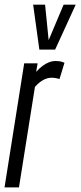

<svg xmlns="http://www.w3.org/2000/svg" viewBox="-25 -810 348 830"><path d="M137.6 -536.2 131.3 -499.5Q144.9 -514.6 158.7 -524.9Q172.5 -535.2 186.6 -540.7Q200.7 -546.2 214.4 -546.2Q225.4 -546.2 234.8 -544.7Q244.1 -543.2 253.8 -538.6L232.2 -468.3Q223.5 -471.3 214.5 -472.6Q205.6 -474 197.8 -474Q180.9 -474 163.5 -465.1Q146 -456.2 126.1 -434.7L57 0H-5.4L79.6 -536.2ZM302.2 -789.7 213.4 -595.7H145.1L118.3 -789.7H169.9L185.3 -636.4L249.9 -789.7Z"/></svg>

Font: Georama
Style: Italic
Weight: 400
Width: 2
Italic angle: -9°
Designer: Jean-Baptiste Levee
Foundry: Production Type
Version: Version 1.000